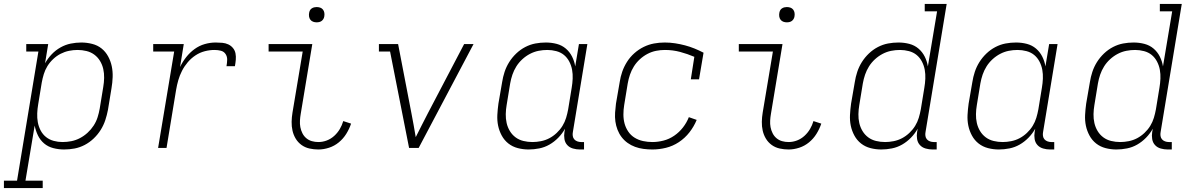

<svg xmlns="http://www.w3.org/2000/svg" viewBox="-69 -755 6089 980"><path d="M-49 205V167H18L127 -492H65V-530H177L161 -432Q175 -457 195 -478Q215 -499 240 -513Q265 -527 292 -532.5Q319 -538 346 -538Q346 -538 346 -538Q346 -538 346 -538Q374 -538 401.5 -531Q429 -524 449.5 -507.5Q470 -491 483 -467Q496 -443 501.5 -416.5Q507 -390 506 -361.5Q505 -333 500 -304L482 -194Q477 -168 468.5 -142Q460 -116 445 -92Q430 -68 409 -48Q388 -28 363 -15Q338 -2 311.5 3Q285 8 258 8Q230 8 203 1Q176 -6 156 -23Q136 -40 124.5 -64Q113 -88 108 -114L61 167H149V205ZM250 -30Q273 -30 295.5 -34.5Q318 -39 339 -50Q360 -61 378 -77.5Q396 -94 409 -114Q422 -134 429 -156Q436 -178 440 -201L458 -311Q462 -334 462.5 -357.5Q463 -381 458 -403Q453 -425 441.5 -444Q430 -463 412.5 -476Q395 -489 372.5 -494.5Q350 -500 327 -500Q305 -500 283 -495.5Q261 -491 240.5 -480.5Q220 -470 202.5 -453.5Q185 -437 173 -417.5Q161 -398 154.5 -376.5Q148 -355 144 -333L126 -223Q122 -200 121 -176.5Q120 -153 124 -131Q128 -109 138.5 -89Q149 -69 166 -55.5Q183 -42 205 -36Q227 -30 250 -30Z M738 0 820 -492H713V-530H869L850 -413Q863 -440 881.5 -463.5Q900 -487 924 -504.5Q948 -522 976 -530Q1004 -538 1032 -538Q1049 -538 1065.5 -536.5Q1082 -535 1096 -528.5Q1110 -522 1120 -510Q1130 -498 1133 -482.5Q1136 -467 1134.5 -450Q1133 -433 1130 -417H1087Q1090 -433 1090.5 -449.5Q1091 -466 1082.5 -479Q1074 -492 1058.5 -496Q1043 -500 1026 -500Q1001 -500 976 -493.5Q951 -487 929 -472.5Q907 -458 889.5 -437.5Q872 -417 860 -393.5Q848 -370 841 -345.5Q834 -321 830 -297L781 0Z M1556 8Q1533 8 1510.5 3Q1488 -2 1470 -15Q1452 -28 1440.5 -47Q1429 -66 1424 -88Q1419 -110 1419.5 -133.5Q1420 -157 1424 -181L1476 -492H1302V-530H1525L1466 -174Q1463 -157 1462 -139.5Q1461 -122 1464 -106Q1467 -90 1474.5 -75Q1482 -60 1494.5 -49.5Q1507 -39 1523 -34.5Q1539 -30 1556 -30Q1578 -30 1599 -38Q1620 -46 1637 -61.5Q1654 -77 1665.5 -96.5Q1677 -116 1683 -137L1723 -124Q1714 -97 1698.5 -72Q1683 -47 1660.5 -28.5Q1638 -10 1610.5 -1Q1583 8 1556 8ZM1547 -641Q1538 -641 1529.5 -644Q1521 -647 1515.5 -654Q1510 -661 1508.5 -670.5Q1507 -680 1509 -690Q1510 -696 1513 -702Q1516 -708 1522 -712Q1528 -716 1534.5 -717.5Q1541 -719 1547 -719Q1557 -719 1565.5 -716Q1574 -713 1579.5 -706Q1585 -699 1586.5 -689.5Q1588 -680 1586 -670Q1585 -664 1581.5 -658Q1578 -652 1572.5 -648Q1567 -644 1560.5 -642.5Q1554 -641 1547 -641Z M2019 0 1922 -492H1865V-530H1963L2031 -177Q2037 -146 2042.5 -115.5Q2048 -85 2053 -55Q2068 -85 2083.5 -115.5Q2099 -146 2115 -177L2300 -530H2348L2068 0Z M2629 8Q2601 8 2574 1Q2547 -6 2526 -22.5Q2505 -39 2492 -63Q2479 -87 2473.5 -113.5Q2468 -140 2469.5 -168.5Q2471 -197 2475 -226L2494 -336Q2498 -362 2506.5 -388Q2515 -414 2530 -438Q2545 -462 2566 -482Q2587 -502 2612 -515Q2637 -528 2663.5 -533Q2690 -538 2717 -538Q2746 -538 2772.5 -531Q2799 -524 2819 -507Q2839 -490 2851 -466Q2863 -442 2867 -416L2886 -530H2929L2855 -81Q2853 -71 2854.5 -61Q2856 -51 2862 -44Q2868 -37 2877.5 -33.5Q2887 -30 2897 -30H2912V8H2891Q2873 8 2855.5 3Q2838 -2 2826.5 -14.5Q2815 -27 2812 -45Q2809 -63 2812 -81L2815 -98Q2801 -73 2780.5 -52Q2760 -31 2735.5 -17Q2711 -3 2683.5 2.5Q2656 8 2629 8Q2629 8 2629 8Q2629 8 2629 8ZM2649 -30Q2670 -30 2692.5 -34.5Q2715 -39 2735 -49.5Q2755 -60 2772.5 -76.5Q2790 -93 2802 -112.5Q2814 -132 2820.5 -153.5Q2827 -175 2831 -197L2849 -307Q2853 -330 2854 -353.5Q2855 -377 2851 -399Q2847 -421 2836.5 -441Q2826 -461 2809.5 -474.5Q2793 -488 2770.5 -494Q2748 -500 2725 -500Q2702 -500 2679.5 -495.5Q2657 -491 2636 -480Q2615 -469 2597 -452.5Q2579 -436 2566.5 -416Q2554 -396 2546.5 -374Q2539 -352 2535 -329L2517 -219Q2513 -196 2512.5 -172.5Q2512 -149 2517 -127Q2522 -105 2533.5 -86Q2545 -67 2562.5 -54Q2580 -41 2602.5 -35.5Q2625 -30 2649 -30Z M3261 8Q3238 8 3215.5 5Q3193 2 3172.5 -5.5Q3152 -13 3134.5 -25.5Q3117 -38 3104 -55Q3091 -72 3083 -92.5Q3075 -113 3072 -135Q3069 -157 3070.5 -180Q3072 -203 3075 -226L3094 -336Q3098 -363 3107 -389Q3116 -415 3131.5 -439.5Q3147 -464 3169 -483.5Q3191 -503 3216.5 -515.5Q3242 -528 3269 -533Q3296 -538 3324 -538Q3351 -538 3377 -534Q3403 -530 3427.5 -523.5Q3452 -517 3475.5 -507.5Q3499 -498 3522 -486L3499 -350H3457L3475 -465Q3440 -480 3402.5 -490Q3365 -500 3325 -500Q3302 -500 3279.5 -495.5Q3257 -491 3236 -480Q3215 -469 3197 -452.5Q3179 -436 3166.5 -416Q3154 -396 3146.5 -374Q3139 -352 3135 -329L3117 -219Q3113 -195 3113 -170.5Q3113 -146 3119 -124Q3125 -102 3138 -83Q3151 -64 3170.5 -52Q3190 -40 3213.5 -35Q3237 -30 3261 -30Q3289 -30 3318 -37.5Q3347 -45 3372.5 -62.5Q3398 -80 3417 -104.5Q3436 -129 3447 -157L3487 -143Q3473 -109 3450 -79.5Q3427 -50 3396 -29.5Q3365 -9 3330 -0.5Q3295 8 3261 8Z M3956 8Q3933 8 3910.5 3Q3888 -2 3870 -15Q3852 -28 3840.5 -47Q3829 -66 3824 -88Q3819 -110 3819.5 -133.5Q3820 -157 3824 -181L3876 -492H3702V-530H3925L3866 -174Q3863 -157 3862 -139.5Q3861 -122 3864 -106Q3867 -90 3874.5 -75Q3882 -60 3894.5 -49.5Q3907 -39 3923 -34.5Q3939 -30 3956 -30Q3978 -30 3999 -38Q4020 -46 4037 -61.5Q4054 -77 4065.5 -96.5Q4077 -116 4083 -137L4123 -124Q4114 -97 4098.5 -72Q4083 -47 4060.5 -28.5Q4038 -10 4010.5 -1Q3983 8 3956 8ZM3947 -641Q3938 -641 3929.5 -644Q3921 -647 3915.5 -654Q3910 -661 3908.5 -670.5Q3907 -680 3909 -690Q3910 -696 3913 -702Q3916 -708 3922 -712Q3928 -716 3934.5 -717.5Q3941 -719 3947 -719Q3957 -719 3965.5 -716Q3974 -713 3979.5 -706Q3985 -699 3986.5 -689.5Q3988 -680 3986 -670Q3985 -664 3981.5 -658Q3978 -652 3972.5 -648Q3967 -644 3960.5 -642.5Q3954 -641 3947 -641Z M4429 8Q4401 8 4374 1Q4347 -6 4326 -22.5Q4305 -39 4292 -63Q4279 -87 4273.5 -113.5Q4268 -140 4269.5 -168.5Q4271 -197 4275 -226L4294 -336Q4298 -362 4306.5 -388Q4315 -414 4330 -438Q4345 -462 4366 -482Q4387 -502 4412 -515Q4437 -528 4463.5 -533Q4490 -538 4517 -538Q4546 -538 4572.5 -531Q4599 -524 4619 -507Q4639 -490 4651 -466Q4663 -442 4667 -416L4714 -697H4651V-735H4763L4655 -81Q4653 -71 4654.5 -61Q4656 -51 4662 -44Q4668 -37 4677.5 -33.5Q4687 -30 4697 -30H4712V8H4691Q4673 8 4655.5 3Q4638 -2 4626.5 -14.5Q4615 -27 4612 -45Q4609 -63 4612 -81L4615 -98Q4601 -73 4580.5 -52Q4560 -31 4535.5 -17Q4511 -3 4483.5 2.5Q4456 8 4429 8Q4429 8 4429 8Q4429 8 4429 8ZM4449 -30Q4470 -30 4492.5 -34.5Q4515 -39 4535 -49.5Q4555 -60 4572.5 -76.5Q4590 -93 4602 -112.5Q4614 -132 4620.5 -153.5Q4627 -175 4631 -197L4649 -307Q4653 -330 4654 -353.5Q4655 -377 4651 -399Q4647 -421 4636.5 -441Q4626 -461 4609.5 -474.5Q4593 -488 4570.5 -494Q4548 -500 4525 -500Q4502 -500 4479.5 -495.5Q4457 -491 4436 -480Q4415 -469 4397 -452.5Q4379 -436 4366.5 -416Q4354 -396 4346.5 -374Q4339 -352 4335 -329L4317 -219Q4313 -196 4312.5 -172.5Q4312 -149 4317 -127Q4322 -105 4333.5 -86Q4345 -67 4362.5 -54Q4380 -41 4402.5 -35.5Q4425 -30 4449 -30Z M5029 8Q5001 8 4974 1Q4947 -6 4926 -22.5Q4905 -39 4892 -63Q4879 -87 4873.5 -113.5Q4868 -140 4869.5 -168.5Q4871 -197 4875 -226L4894 -336Q4898 -362 4906.5 -388Q4915 -414 4930 -438Q4945 -462 4966 -482Q4987 -502 5012 -515Q5037 -528 5063.5 -533Q5090 -538 5117 -538Q5146 -538 5172.5 -531Q5199 -524 5219 -507Q5239 -490 5251 -466Q5263 -442 5267 -416L5286 -530H5329L5255 -81Q5253 -71 5254.5 -61Q5256 -51 5262 -44Q5268 -37 5277.5 -33.5Q5287 -30 5297 -30H5312V8H5291Q5273 8 5255.5 3Q5238 -2 5226.5 -14.5Q5215 -27 5212 -45Q5209 -63 5212 -81L5215 -98Q5201 -73 5180.5 -52Q5160 -31 5135.5 -17Q5111 -3 5083.5 2.5Q5056 8 5029 8Q5029 8 5029 8Q5029 8 5029 8ZM5049 -30Q5070 -30 5092.5 -34.5Q5115 -39 5135 -49.5Q5155 -60 5172.5 -76.5Q5190 -93 5202 -112.5Q5214 -132 5220.5 -153.5Q5227 -175 5231 -197L5249 -307Q5253 -330 5254 -353.5Q5255 -377 5251 -399Q5247 -421 5236.5 -441Q5226 -461 5209.5 -474.5Q5193 -488 5170.5 -494Q5148 -500 5125 -500Q5102 -500 5079.5 -495.5Q5057 -491 5036 -480Q5015 -469 4997 -452.5Q4979 -436 4966.5 -416Q4954 -396 4946.5 -374Q4939 -352 4935 -329L4917 -219Q4913 -196 4912.5 -172.5Q4912 -149 4917 -127Q4922 -105 4933.5 -86Q4945 -67 4962.5 -54Q4980 -41 5002.5 -35.5Q5025 -30 5049 -30Z M5629 8Q5601 8 5574 1Q5547 -6 5526 -22.5Q5505 -39 5492 -63Q5479 -87 5473.5 -113.5Q5468 -140 5469.5 -168.5Q5471 -197 5475 -226L5494 -336Q5498 -362 5506.5 -388Q5515 -414 5530 -438Q5545 -462 5566 -482Q5587 -502 5612 -515Q5637 -528 5663.5 -533Q5690 -538 5717 -538Q5746 -538 5772.5 -531Q5799 -524 5819 -507Q5839 -490 5851 -466Q5863 -442 5867 -416L5914 -697H5851V-735H5963L5855 -81Q5853 -71 5854.5 -61Q5856 -51 5862 -44Q5868 -37 5877.5 -33.5Q5887 -30 5897 -30H5912V8H5891Q5873 8 5855.5 3Q5838 -2 5826.5 -14.5Q5815 -27 5812 -45Q5809 -63 5812 -81L5815 -98Q5801 -73 5780.5 -52Q5760 -31 5735.5 -17Q5711 -3 5683.5 2.5Q5656 8 5629 8Q5629 8 5629 8Q5629 8 5629 8ZM5649 -30Q5670 -30 5692.5 -34.5Q5715 -39 5735 -49.5Q5755 -60 5772.5 -76.5Q5790 -93 5802 -112.5Q5814 -132 5820.5 -153.5Q5827 -175 5831 -197L5849 -307Q5853 -330 5854 -353.5Q5855 -377 5851 -399Q5847 -421 5836.5 -441Q5826 -461 5809.5 -474.5Q5793 -488 5770.5 -494Q5748 -500 5725 -500Q5702 -500 5679.5 -495.5Q5657 -491 5636 -480Q5615 -469 5597 -452.5Q5579 -436 5566.5 -416Q5554 -396 5546.5 -374Q5539 -352 5535 -329L5517 -219Q5513 -196 5512.5 -172.5Q5512 -149 5517 -127Q5522 -105 5533.5 -86Q5545 -67 5562.5 -54Q5580 -41 5602.5 -35.5Q5625 -30 5649 -30Z"/></svg>

Font: Iosevka Slab XLtEx
Style: Italic
Weight: 200
Width: 7
Italic angle: -9°
Monospace: yes
Designer: Belleve Invis
Foundry: Belleve Invis
Version: Version 11.1.0; ttfautohint (v1.8.3)